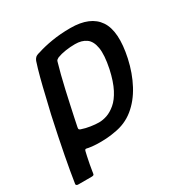

<svg xmlns="http://www.w3.org/2000/svg" viewBox="-148 -592 780 815"><g transform="rotate(-30 242.0 -184.0)"><path d="M-6 103Q2 50 16.5 -26Q31 -102 53 -203Q62 -239 71.5 -280.5Q81 -322 91.5 -362Q102 -402 112 -432Q115 -440 121 -446Q127 -452 144 -456Q174 -466 216 -473Q258 -480 307 -480Q404 -480 442 -423.5Q480 -367 454 -246Q440 -182 412 -129.5Q384 -77 343 -44Q302 -11 248 -3Q229 1 204.5 2.5Q180 4 157 3Q134 2 119 -1Q112 -3 108 -3Q104 -3 102 3Q100 11 96.5 27Q93 43 89.5 61.5Q86 80 84 94Q83 103 81.5 107.5Q80 112 69 112H5Q-1 112 -4 109.5Q-7 107 -6 103ZM123 -100Q121 -92 124.5 -89Q128 -86 133 -85Q150 -79 173 -75.5Q196 -72 213 -72Q232 -72 252.5 -79Q273 -86 294.5 -104Q316 -122 334 -156.5Q352 -191 364 -246Q377 -309 371 -345Q365 -381 344 -396Q323 -411 290 -411Q267 -411 243.5 -407.5Q220 -404 202 -397Q198 -395 194 -392Q190 -389 189 -384Q182 -360 174 -329Q166 -298 158.5 -264.5Q151 -231 144 -199Q137 -167 131.5 -141Q126 -115 123 -100Z"/></g></svg>

Font: Glory Medium
Style: Italic
Weight: 500
Italic angle: -12°
Version: Version 1.011